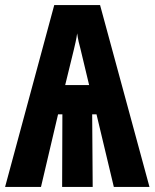

<svg xmlns="http://www.w3.org/2000/svg" viewBox="-24 -734 607 754"><path d="M-4 0H137L204 -285H221L220 0H340L338 -285H355L423 0H563L369 -714H189ZM232 -400 266 -539C270 -556 276 -580 279 -603C282 -581 287 -559 292 -542L326 -400Z"/></svg>

Font: Noto Sans Mono SemiCondensed ExtraBold
Style: Regular
Weight: 800
Width: 4
Designer: Monotype Design Team
Foundry: Monotype Imaging Inc.
Version: Version 2.014